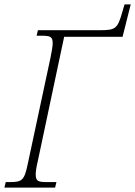

<svg xmlns="http://www.w3.org/2000/svg" viewBox="-39 -851 613 871"><path d="M-19 0H211L217 -25H177C134 -25 123 -28 123 -61C123 -72 126 -93 132 -118L252 -684H517L554 -831H526L516 -797C495 -723 486 -714 418 -714H133L127 -689H144C190 -689 200 -686 200 -653C200 -643 196 -618 190 -589L86 -103C71 -31 59 -25 4 -25H-13Z"/></svg>

Font: Noto Serif Condensed ExtraLight
Style: Italic
Weight: 200
Width: 3
Italic angle: -12°
Designer: Monotype Design Team
Foundry: Monotype Imaging Inc.
Version: Version 2.013